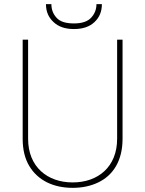

<svg xmlns="http://www.w3.org/2000/svg" viewBox="-20 -904 707 934"><path d="M549.8 -229C549.8 -91.8 456.5 -16.6 333.5 -16.6C210.9 -16.6 116.7 -91.8 116.7 -229V-710.9H90.3V-229C90.3 -175.8 101.1 -131.8 122.6 -96.2C165 -25.4 241.2 9.8 333.5 9.8C379.9 9.8 421.4 1 458 -16.6C531.2 -51.8 576.2 -123 576.2 -229V-710.9H549.8ZM449.2 -883.8C449.2 -858.9 440.9 -836.9 423.8 -818.4C406.7 -799.3 378.4 -790 339.8 -790C299.3 -790 271 -799.3 254.9 -817.9C238.3 -835.9 230 -857.9 230 -883.8H203.6C203.6 -848.1 215.8 -819.3 240.2 -796.9C264.2 -773.9 297.4 -762.7 339.8 -762.7C382.3 -762.7 416 -773.9 439.9 -796.9C463.9 -819.3 475.6 -848.1 475.6 -883.8Z"/></svg>

Font: Vazirmatn Thin
Style: Regular
Weight: 100
Designer: Saber Rastikerdar
Foundry: Saber Rastikerdar
Version: Version 33.003